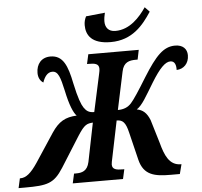

<svg xmlns="http://www.w3.org/2000/svg" viewBox="-110 -1013 1133 1077"><g transform="rotate(-5 456.5 -474.5)"><path d="M538 -771C660 -771 723 -850 770 -922L744 -949C708 -896 651 -831 569 -831C529 -831 512 -857 512 -889C512 -903 515 -924 519 -938L412 -927C404 -911 400 -896 400 -878C400 -822 430 -771 538 -771ZM-49 0H-14C114 0 151 -9 204 -92L311 -262C351 -325 365 -327 398 -330L354 -112C343 -61 312 -54 279 -54H268L256 0H539L551 -54H540C508 -54 483 -58 483 -86C483 -94 486 -107 490 -126L532 -330C565 -330 582 -316 596 -256L634 -100C656 -11 718 0 808 0H859L873 -54H870C805 -54 781 -112 762 -183L722 -316C705 -358 683 -376 650 -382C682 -403 705 -447 752 -524C800 -602 832 -634 861 -634C887 -634 893 -608 892 -583C931 -584 962 -613 962 -660C962 -695 939 -720 895 -720C829 -720 785 -673 713 -558C667 -483 638 -439 620 -419C601 -398 577 -388 544 -388L589 -600C599 -653 633 -660 668 -660H679L690 -714H406L394 -660H405C438 -660 461 -656 461 -628C461 -622 460 -611 457 -600L411 -388C380 -388 367 -399 353 -419C341 -437 326 -474 308 -559C288 -659 264 -720 193 -720C142 -720 113 -684 113 -634C113 -609 123 -589 141 -578C151 -608 168 -634 196 -634C229 -634 240 -598 257 -521C274 -440 293 -395 311 -377C247 -374 209 -353 169 -293L63 -132C26 -77 -2 -54 -34 -54H-37Z"/></g></svg>

Font: Noto Serif Condensed Extra
Style: Italic
Weight: 800
Width: 3
Italic angle: -12°
Designer: Monotype Design Team
Foundry: Monotype Imaging Inc.
Version: Version 1.901